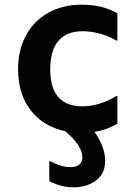

<svg xmlns="http://www.w3.org/2000/svg" viewBox="-20 -554 580 818"><path d="M194 -259Q194 -101 331 -101Q367 -101 404.5 -112.5Q442 -124 476 -145H480V-27Q437 -1 383 8Q428 73 428 131Q428 186 389 215Q350 244 293 244Q241 244 190 218V133H194Q241 158 281 158Q305 158 318 147Q331 136 331 116Q331 91 312 62.5Q293 34 258 5Q164 -15 110.5 -84.5Q57 -154 57 -259Q57 -341 91 -403.5Q125 -466 186.5 -500Q248 -534 328 -534Q418 -534 480 -497V-381H476Q443 -401 404.5 -411Q366 -421 333 -421Q264 -421 229 -380Q194 -339 194 -259Z"/></svg>

Font: AmikoBold
Style: Bold
Weight: 700
Designer: Pablo Impallari, Rodrigo Fuenzalida, Andres Torresi
Foundry: Impallari Type
Version: Version 1.000; ttfautohint (v1.3)